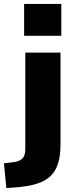

<svg xmlns="http://www.w3.org/2000/svg" viewBox="-71 -758 378 971"><path d="M51 -577V-738H239V-577ZM-39 193 -51 68 -2 62Q29 58 43 43Q57 28 57 -3V-492H235V-28Q235 28 223 67.5Q211 107 184.5 132.5Q158 158 114 171.5Q70 185 5 190Z"/></svg>

Font: Nunito Sans 12pt Black
Style: Regular
Weight: 900
Designer: Vernon Adams
Foundry: Vernon Adams
Version: Version 3.101;gftools[0.9.27]